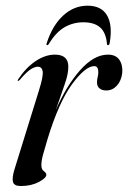

<svg xmlns="http://www.w3.org/2000/svg" viewBox="-20 -630 440 659"><path d="M41.5 -352.5Q39.5 -353 42.5 -358Q69 -398 102.2 -420.2Q135.5 -442.5 168.5 -442.5Q214.5 -442.5 214.5 -401Q214.5 -376 202.8 -343Q191 -310 171.5 -252Q207.5 -335.5 255 -389Q302.5 -442.5 350.5 -442.5Q377.5 -442.5 389.8 -424.5Q402 -406.5 399.5 -379Q396 -352 381 -335.8Q366 -319.5 344.5 -319.5Q330.5 -319.5 321.8 -326.5Q313 -333.5 313 -347Q313 -356.5 315.2 -365.2Q317.5 -374 317.5 -382Q317.5 -403 303.5 -403Q273 -403 227.2 -340.8Q181.5 -278.5 143 -152Q134 -121.5 128 -100.2Q122 -79 122 -63Q122 -48.5 130.5 -42.5Q139 -36.5 139 -30Q139 -19 113 -5.2Q87 8.5 51.5 8.5Q28 8.5 24.5 -5.8Q21 -20 29.5 -48L114 -320.5Q129 -368.5 126.5 -384.8Q124 -401 109.5 -401Q99 -401 84.8 -391.8Q70.5 -382.5 48 -356Q44 -351.5 41.5 -352.5ZM266 -553.5Q231.5 -553.5 202 -536.8Q172.5 -520 148.5 -480.5Q145.5 -475 142.5 -475Q137.5 -475 140.5 -482.5Q160.5 -543.5 197.2 -577Q234 -610.5 280.5 -610.5Q328 -610.5 347.5 -577Q367 -543.5 356.5 -482.5Q355.5 -475 350.5 -475Q347 -475 347 -480.5Q343.5 -518.5 323.5 -536Q303.5 -553.5 266 -553.5Z"/></svg>

Font: Fraunces 144pt
Style: Italic
Weight: 400
Italic angle: -16°
Version: Version 1.000;[b76b70a41]